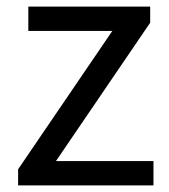

<svg xmlns="http://www.w3.org/2000/svg" viewBox="-20 -563 514 583"><path d="M35 -49 321 -469H66V-543H436V-494L150 -74H446V0H35Z"/></svg>

Font: Noto Sans Tobesmart edit
Style: Regular
Weight: 400
Designer: Ryoko NISHIZUKA  (kana & ideographs); Paul D. Hunt (Latin, Greek & Cyrillic); Wenlong ZHANG  (bopomofo); Sandoll Communi
Foundry: Adobe Systems Incorporated
Version: Version 1.005 Oct 7, 2021